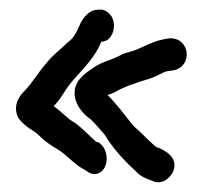

<svg xmlns="http://www.w3.org/2000/svg" viewBox="-20 -457 422 396"><path d="M20 -212V-211C33 -194 50 -188 59 -179C74 -164 84 -158 102 -147C118 -137 134 -117 156 -106C162 -102 172 -94 184 -100C207 -111 203 -150 186 -161V-162L178 -165C166 -175 151 -192 134 -204C119 -212 109 -225 91 -238C92 -240 94 -241 96 -244C108 -257 114 -271 123 -282C143 -308 173 -332 189 -371C205 -371 215 -387 215 -404C215 -426 200 -435 191 -437H182C168 -437 156 -427 147 -411C137 -390 134 -380 119 -369C105 -355 88 -343 75 -326C56 -304 46 -285 31 -270C14 -254 7 -232 19 -212ZM254 -283C271 -291 291 -293 312 -305C321 -310 323 -310 338 -312C378 -320 372 -378 332 -378H330C295 -374 276 -359 254 -352L234 -346C228 -343 223 -340 218 -338L203 -332H202C195 -329 189 -327 180 -322L165 -312C156 -306 149 -300 142 -291C120 -258 147 -224 167 -211C176 -202 186 -191 196 -179C214 -149 238 -124 264 -100C273 -91 287 -87 294 -84C316 -74 331 -92 336 -101C351 -132 319 -148 302 -154C292 -162 282 -172 271 -183C264 -190 257 -195 253 -200C238 -219 220 -243 202 -261C205 -263 212 -263 224 -271C231 -274 241 -279 252 -283Z"/></svg>

Font: Stray Cat
Style: ExBdCn
Weight: 800
Version: Version 1.0